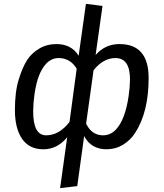

<svg xmlns="http://www.w3.org/2000/svg" viewBox="-20 -770 858 1006"><path d="M585 -465.8Q521 -465.8 470.2 -401.9L431.2 -122.1Q460.9 -61 520 -61Q559.1 -61 587.9 -91.8Q635.7 -143.1 653.8 -265.6Q660.6 -312 661.1 -354Q661.1 -465.8 585 -465.8ZM287.1 -465.8Q251 -465.8 223.6 -438Q176.8 -390.6 160.6 -275.4Q154.3 -231 153.8 -188Q153.3 -61 221.7 -61Q290 -61 344.2 -130.9L381.8 -410.2Q348.1 -465.8 287.1 -465.8ZM606 -539.1Q758.8 -539.1 758.8 -361.3Q758.8 -183.6 688.5 -74.2Q664.1 -36.1 625.5 -12.2Q586.9 11.7 539.1 12.2Q457 12.2 420.9 -57.1L384.8 205.1L294.9 215.8L332 -50.8Q280.3 12.2 207 12.2Q133.8 12.2 95.7 -42.5Q58.1 -97.2 58.1 -193.4Q58.1 -289.6 78.1 -353.5Q98.1 -418 121.6 -454.6Q145 -491.2 185.1 -515.1Q225.1 -539.1 275.9 -539.1Q354 -539.1 392.1 -478L430.2 -750L517.1 -738.8L481 -481.9Q530.8 -539.1 606 -539.1Z"/></svg>

Font: FiraSans-Italic
Style: Italic
Weight: 400
Italic angle: -8°
Designer: Carrois Corporate & Edenspiekermann AG
Foundry: Carrois Corporate GbR & Edenspiekermann AG
Version: Version 3.106;PS 003.106;hotconv 1.0.70;makeotf.lib2.5.58329